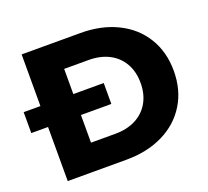

<svg xmlns="http://www.w3.org/2000/svg" viewBox="-121 -849 1082 997"><g transform="rotate(-20 420.0 -350.0)"><path d="M91.2 -700H416.2Q530.9 -700 618.9 -656.8Q706.9 -613.7 755.7 -534.4Q804.6 -455.2 804.6 -350Q804.6 -244.8 755.7 -165.6Q706.9 -86.3 618.9 -43.2Q530.9 0 416.2 0H91.2ZM621.2 -350Q621.2 -412.2 594.7 -458.4Q568.1 -504.6 520.1 -529.2Q472.1 -553.8 408 -553.8H273V-146.2H408Q472.1 -146.2 520.1 -170.8Q568.1 -195.4 594.7 -241.6Q621.2 -287.8 621.2 -350ZM-1.4 -414.6H441V-299H-1.4Z"/></g></svg>

Font: iiserrat Thin
Style: Regular
Weight: 100
Designer: Akira Ohta
Foundry: Akira Ohta
Version: Version 1.200;Glyphs 3.3.1 (3343)